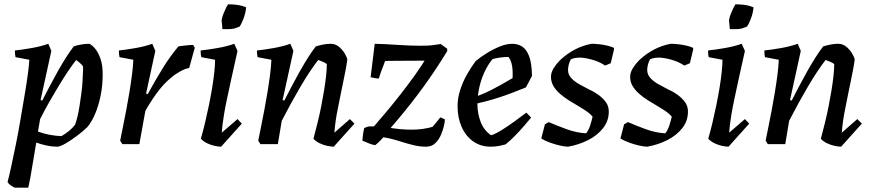

<svg xmlns="http://www.w3.org/2000/svg" viewBox="-20 -668 4040 890"><path d="M48 202Q38 197 29 190.5Q20 184 15 176Q22 150 32 104Q42 58 53.5 1.5Q65 -55 75 -114.5Q85 -174 94.5 -229.5Q104 -285 109.5 -327.5Q115 -370 116 -391L52 -403Q49 -416 49 -434Q86 -438 128 -445.5Q170 -453 204 -465L218 -432L168 -204L176 -202Q194 -237 212 -271.5Q230 -306 249 -339.5Q268 -373 286 -401.5Q304 -430 322 -453Q336 -458 355.5 -461.5Q375 -465 394 -465Q406 -460 420.5 -443Q435 -426 445.5 -396.5Q456 -367 456 -325Q456 -270 446 -222.5Q436 -175 420 -138Q404 -101 384 -78Q362 -57 335 -37Q308 -17 284 -3Q260 11 247 12Q222 12 198 7Q174 2 148 -7Q139 44 132.5 85.5Q126 127 120.5 156.5Q115 186 111 202ZM265 -37Q284 -48 301 -62Q318 -76 328 -90Q334 -106 339.5 -129Q345 -152 349 -179Q353 -206 357 -234.5Q361 -263 362.5 -291Q364 -319 365 -343Q365 -347 365 -351.5Q365 -356 365 -360Q359 -369 349.5 -377Q340 -385 333 -390Q315 -367 294.5 -336.5Q274 -306 252 -269.5Q230 -233 208 -194.5Q186 -156 166 -116L156 -58Q184 -48 211 -43Q238 -38 265 -37Z M547 0 537 -16Q542 -41 549.5 -78Q557 -115 565 -156.5Q573 -198 580 -241Q587 -284 592 -323Q597 -362 598 -391L534 -403Q531 -416 531 -434Q568 -438 610 -445.5Q652 -453 686 -465L700 -432L657 -234L665 -232Q684 -267 701.5 -297Q719 -327 736 -354.5Q753 -382 770.5 -406Q788 -430 807 -453Q817 -455 829 -456Q841 -457 853.5 -458.5Q866 -460 875 -460L883 -447L857 -353Q846 -351 835 -346.5Q824 -342 813.5 -336Q803 -330 791 -322Q773 -309 755.5 -292.5Q738 -276 721 -255Q704 -234 687.5 -209Q671 -184 654 -155L626 0Z M977 -391 913 -403Q910 -416 910 -434Q947 -438 989.5 -445.5Q1032 -453 1066 -465L1081 -432Q1064 -357 1052 -301.5Q1040 -246 1031.5 -206Q1023 -166 1018.5 -138Q1014 -110 1011.5 -90Q1009 -70 1008 -53L1081 -116L1101 -95L1005 12Q993 12 974.5 8Q956 4 939 -4.5Q922 -13 911 -25Q921 -59 930.5 -99Q940 -139 948.5 -180.5Q957 -222 963.5 -261.5Q970 -301 973.5 -334.5Q977 -368 977 -391ZM1011 -533Q1011 -538 1010 -546Q1009 -554 1008.5 -561Q1008 -568 1007 -573Q1010 -590 1016 -605Q1022 -620 1028 -632Q1034 -644 1037 -648Q1058 -648 1074.5 -646Q1091 -644 1102.5 -640.5Q1114 -637 1121 -634Q1118 -604 1107.5 -578.5Q1097 -553 1091 -545Q1087 -543 1081 -541Q1075 -539 1067 -536Q1054 -533 1040.5 -533Q1027 -533 1011 -533Z M1527 12Q1515 12 1496.5 8Q1478 4 1460.5 -4.5Q1443 -13 1433 -25Q1442 -59 1451.5 -97Q1461 -135 1468.5 -173Q1476 -211 1482 -247.5Q1488 -284 1491.5 -315.5Q1495 -347 1495 -371Q1489 -376 1478 -381Q1467 -386 1455 -390Q1437 -367 1416 -335.5Q1395 -304 1373 -266.5Q1351 -229 1329 -189Q1307 -149 1286 -108L1268 0H1187L1177 -16Q1182 -41 1189.5 -78Q1197 -115 1205 -156.5Q1213 -198 1220 -241Q1227 -284 1232 -323Q1237 -362 1238 -391L1174 -403Q1171 -416 1171 -434Q1208 -438 1250 -445.5Q1292 -453 1326 -465L1340 -432L1290 -204L1298 -202Q1316 -237 1334 -271.5Q1352 -306 1371 -339.5Q1390 -373 1408 -401.5Q1426 -430 1444 -453Q1461 -458 1478 -461.5Q1495 -465 1513 -465Q1535 -465 1551.5 -451Q1568 -437 1578 -420Q1588 -403 1590 -392Q1587 -369 1582 -343.5Q1577 -318 1571.5 -290.5Q1566 -263 1560 -235Q1554 -202 1547 -169.5Q1540 -137 1536 -108Q1532 -79 1530 -53L1602 -116L1623 -95Z M1954 12Q1927 12 1897.5 5Q1868 -2 1837 -12Q1809 -21 1783 -27Q1757 -33 1737 -33L1768 -45Q1758 -32 1744.5 -18Q1731 -4 1719 5Q1706 3 1689.5 -3.5Q1673 -10 1660 -16Q1660 -22 1661 -30.5Q1662 -39 1663.5 -50.5Q1665 -62 1668 -74Q1677 -79 1689 -82H1749L1692 -57Q1731 -102 1767.5 -145.5Q1804 -189 1838 -232.5Q1872 -276 1903.5 -320Q1935 -364 1964 -412L1993 -387Q1936 -387 1886.5 -386.5Q1837 -386 1805 -386Q1773 -386 1765 -385Q1762 -376 1757.5 -364.5Q1753 -353 1748.5 -341.5Q1744 -330 1741 -320Q1738 -310 1736 -304Q1729 -304 1717.5 -306Q1706 -308 1698 -310L1717 -465Q1735 -465 1763 -463.5Q1791 -462 1821 -460Q1851 -458 1878 -457Q1905 -456 1922 -456Q1942 -456 1957.5 -456.5Q1973 -457 1989 -459Q2005 -461 2023 -464L2053 -442V-431Q2028 -390 2000.5 -348.5Q1973 -307 1944 -267Q1915 -227 1885.5 -189.5Q1856 -152 1827.5 -118Q1799 -84 1773 -54L1765 -79Q1783 -76 1800 -73.5Q1817 -71 1832.5 -69.5Q1848 -68 1862.5 -67.5Q1877 -67 1889 -67Q1915 -67 1940 -70.5Q1965 -74 1985 -80Q1994 -91 2003.5 -102Q2013 -113 2021 -124L2042 -115Q2043 -108 2038.5 -87.5Q2034 -67 2024.5 -44Q2015 -21 1998 -4.5Q1981 12 1954 12Z M2255 12Q2208 12 2173.5 -12.5Q2139 -37 2120 -79.5Q2101 -122 2101 -176Q2101 -213 2113 -250.5Q2125 -288 2144.5 -322.5Q2164 -357 2185 -385Q2208 -404 2237 -422Q2266 -440 2297 -452.5Q2328 -465 2354 -465Q2380 -465 2400 -452.5Q2420 -440 2432.5 -408Q2445 -376 2446 -316L2418 -263Q2351 -235 2291 -215.5Q2231 -196 2165 -183L2164 -213Q2215 -229 2259.5 -252Q2304 -275 2356 -306Q2357 -325 2356 -342.5Q2355 -360 2351 -375Q2347 -390 2337 -404Q2319 -404 2300 -401.5Q2281 -399 2263 -394Q2242 -369 2226 -334.5Q2210 -300 2201.5 -261.5Q2193 -223 2193 -186Q2193 -142 2208 -103Q2223 -64 2256 -41Q2275 -46 2305.5 -65Q2336 -84 2367.5 -107Q2399 -130 2420 -146L2442 -123Q2429 -107 2409.5 -84.5Q2390 -62 2367.5 -39Q2345 -16 2324 1Q2307 6 2289.5 9Q2272 12 2255 12Z M2613 12Q2599 12 2575 6.5Q2551 1 2528 -7.5Q2505 -16 2489 -26L2506 -92L2524 -102Q2560 -86 2607 -69Q2654 -52 2697 -50Q2709 -65 2716 -87.5Q2723 -110 2727 -127Q2719 -137 2708 -145.5Q2697 -154 2684 -162Q2671 -170 2658 -178Q2637 -190 2615 -204Q2593 -218 2574.5 -234.5Q2556 -251 2545 -270Q2534 -289 2534 -312Q2534 -332 2546.5 -352Q2559 -372 2576 -389Q2609 -420 2646 -439Q2683 -458 2722 -465Q2737 -465 2756.5 -463Q2776 -461 2795 -456.5Q2814 -452 2826 -446V-438L2811 -375L2785 -364Q2762 -380 2731 -389.5Q2700 -399 2672 -401Q2659 -401 2648 -399.5Q2637 -398 2626 -393Q2620 -382 2616.5 -368.5Q2613 -355 2613 -344Q2613 -322 2628.5 -305.5Q2644 -289 2667 -276.5Q2690 -264 2711 -253Q2734 -243 2754.5 -228Q2775 -213 2788.5 -194.5Q2802 -176 2802 -151Q2802 -108 2776 -74.5Q2750 -41 2707 -19Q2664 3 2613 12Z M2980 12Q2966 12 2942 6.5Q2918 1 2895 -7.5Q2872 -16 2856 -26L2873 -92L2891 -102Q2927 -86 2974 -69Q3021 -52 3064 -50Q3076 -65 3083 -87.5Q3090 -110 3094 -127Q3086 -137 3075 -145.5Q3064 -154 3051 -162Q3038 -170 3025 -178Q3004 -190 2982 -204Q2960 -218 2941.5 -234.5Q2923 -251 2912 -270Q2901 -289 2901 -312Q2901 -332 2913.5 -352Q2926 -372 2943 -389Q2976 -420 3013 -439Q3050 -458 3089 -465Q3104 -465 3123.5 -463Q3143 -461 3162 -456.5Q3181 -452 3193 -446V-438L3178 -375L3152 -364Q3129 -380 3098 -389.5Q3067 -399 3039 -401Q3026 -401 3015 -399.5Q3004 -398 2993 -393Q2987 -382 2983.5 -368.5Q2980 -355 2980 -344Q2980 -322 2995.5 -305.5Q3011 -289 3034 -276.5Q3057 -264 3078 -253Q3101 -243 3121.5 -228Q3142 -213 3155.5 -194.5Q3169 -176 3169 -151Q3169 -108 3143 -74.5Q3117 -41 3074 -19Q3031 3 2980 12Z M3329 -391 3265 -403Q3262 -416 3262 -434Q3299 -438 3341.5 -445.5Q3384 -453 3418 -465L3433 -432Q3416 -357 3404 -301.5Q3392 -246 3383.5 -206Q3375 -166 3370.5 -138Q3366 -110 3363.5 -90Q3361 -70 3360 -53L3433 -116L3453 -95L3357 12Q3345 12 3326.5 8Q3308 4 3291 -4.5Q3274 -13 3263 -25Q3273 -59 3282.5 -99Q3292 -139 3300.5 -180.5Q3309 -222 3315.5 -261.5Q3322 -301 3325.5 -334.5Q3329 -368 3329 -391ZM3363 -533Q3363 -538 3362 -546Q3361 -554 3360.5 -561Q3360 -568 3359 -573Q3362 -590 3368 -605Q3374 -620 3380 -632Q3386 -644 3389 -648Q3410 -648 3426.5 -646Q3443 -644 3454.5 -640.5Q3466 -637 3473 -634Q3470 -604 3459.5 -578.5Q3449 -553 3443 -545Q3439 -543 3433 -541Q3427 -539 3419 -536Q3406 -533 3392.5 -533Q3379 -533 3363 -533Z M3879 12Q3867 12 3848.5 8Q3830 4 3812.5 -4.5Q3795 -13 3785 -25Q3794 -59 3803.5 -97Q3813 -135 3820.5 -173Q3828 -211 3834 -247.5Q3840 -284 3843.5 -315.5Q3847 -347 3847 -371Q3841 -376 3830 -381Q3819 -386 3807 -390Q3789 -367 3768 -335.5Q3747 -304 3725 -266.5Q3703 -229 3681 -189Q3659 -149 3638 -108L3620 0H3539L3529 -16Q3534 -41 3541.5 -78Q3549 -115 3557 -156.5Q3565 -198 3572 -241Q3579 -284 3584 -323Q3589 -362 3590 -391L3526 -403Q3523 -416 3523 -434Q3560 -438 3602 -445.5Q3644 -453 3678 -465L3692 -432L3642 -204L3650 -202Q3668 -237 3686 -271.5Q3704 -306 3723 -339.5Q3742 -373 3760 -401.5Q3778 -430 3796 -453Q3813 -458 3830 -461.5Q3847 -465 3865 -465Q3887 -465 3903.5 -451Q3920 -437 3930 -420Q3940 -403 3942 -392Q3939 -369 3934 -343.5Q3929 -318 3923.5 -290.5Q3918 -263 3912 -235Q3906 -202 3899 -169.5Q3892 -137 3888 -108Q3884 -79 3882 -53L3954 -116L3975 -95Z"/></svg>

Font: Labrada Medium
Style: Italic
Weight: 500
Italic angle: -7°
Designer: Mercedes Jáuregui
Foundry: Omnibus-Type Team
Version: Version 1.000